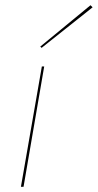

<svg xmlns="http://www.w3.org/2000/svg" viewBox="-20 -714 374 734"><path d="M140 -460 60 0H70L149 -460ZM334 -686 326 -694 134 -536 139 -531Z"/></svg>

Font: Jost* 200 Hairline Italic
Style: Italic
Weight: 100
Italic angle: -10°
Version: Version 3.200; ttfautohint (v0.97) -l 8 -r 50 -G 200 -x 14 -